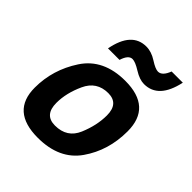

<svg xmlns="http://www.w3.org/2000/svg" viewBox="-204 -869 1018 1018"><g transform="rotate(45 305.0 -360.0)"><path d="M243.2 15.1Q43.9 15.1 43.9 -162.1Q43.9 -296.4 119.4 -411.6Q194.8 -526.9 358.4 -526.9Q556.2 -526.9 556.2 -345.7Q556.2 -202.1 480.2 -93.5Q404.3 15.1 243.2 15.1ZM261.7 -95.2Q352.1 -95.2 385.5 -174.3Q418.9 -253.4 418.9 -328.1Q418.9 -417 340.3 -417Q254.4 -417 218.3 -338.1Q182.1 -259.3 182.1 -186Q182.1 -95.2 261.7 -95.2ZM257.8 -583.5H171.4Q200.2 -734.4 308.6 -734.4Q347.2 -734.4 386.5 -709Q425.8 -683.6 445.8 -683.6Q477.1 -683.6 496.6 -735.4H580.6Q548.3 -584.5 440.4 -584.5Q406.7 -584.5 365.7 -610.1Q324.7 -635.7 303.7 -635.7Q273.9 -635.7 257.8 -583.5Z"/></g></svg>

Font: Cadman
Style: Bold Italic
Weight: 700
Italic angle: -12°
Designer: Paul James MIller
Foundry: High-Logic / Made with FontCreator
Version: Version 2.114;March 28, 2021;FontCreator 13.0.0.2683 64-bit